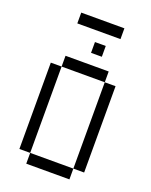

<svg xmlns="http://www.w3.org/2000/svg" viewBox="-160 -960 820 1045"><g transform="rotate(20 250.0 -437.5)"><path d="M312.5 -687.5V-750H250V-687.5ZM375 -812.5V-875H125V-812.5ZM125 -62.5V0H375V-62.5ZM125 -62.5Q125 -62.5 125 -562.5H62.5Q62.5 -562.5 62.5 -62.5ZM375 -62.5H437.5Q437.5 -62.5 437.5 -562.5H375Q375 -562.5 375 -62.5ZM125 -562.5H375V-625H125Z"/></g></svg>

Font: Unifont
Style: Regular
Weight: 500
Version: Version 15.1.04